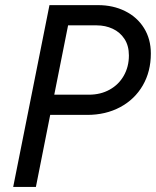

<svg xmlns="http://www.w3.org/2000/svg" viewBox="-20 -740 617 760"><path d="M175.8 -719.7H368.2Q427.7 -719.7 475.3 -696Q522.9 -672.4 550 -628.9Q577.1 -585.4 577.1 -528.3Q577.1 -457 545.2 -401.9Q513.2 -346.7 455.8 -315.9Q398.4 -285.2 325.2 -285.2H178.7L122.1 0H32.2ZM332 -365.2Q378.4 -365.2 414.3 -385.3Q450.2 -405.3 470.2 -440.7Q490.2 -476.1 490.2 -520.5Q490.2 -559.1 472.7 -585.9Q455.1 -612.8 426 -626.2Q397 -639.6 363.3 -639.6H249.5L194.8 -365.2Z"/></svg>

Font: Reddit Sans Chocolate
Style: Italic
Weight: 400
Italic angle: -11.25°
Designer: Stephen Hutchings
Version: Version 1.013